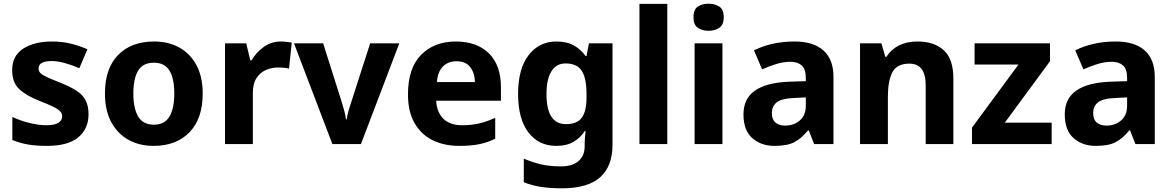

<svg xmlns="http://www.w3.org/2000/svg" viewBox="-20 -781 6352 1041"><path d="M460 -161Q460 -83 404.5 -36.5Q349 10 234 10Q176 10 132 2.5Q88 -5 47 -22V-147Q91 -126 141.5 -114Q192 -102 230 -102Q276 -102 296.5 -115Q317 -128 317 -150Q317 -165 306.5 -177Q296 -189 269.5 -202Q243 -215 194 -234Q121 -263 83.5 -298.5Q46 -334 46 -402Q46 -478 105.5 -517Q165 -556 263 -556Q315 -556 361 -545Q407 -534 454 -514L410 -411Q372 -428 332 -439Q292 -450 261 -450Q189 -450 189 -410Q189 -395 199.5 -384.5Q210 -374 236.5 -362Q263 -350 311 -331Q360 -311 393.5 -290Q427 -269 443.5 -238.5Q460 -208 460 -161Z M1079 -274Q1079 -138 1007.5 -64Q936 10 813 10Q736 10 676.5 -23Q617 -56 583 -119.5Q549 -183 549 -274Q549 -410 620.5 -483Q692 -556 816 -556Q893 -556 952 -523.5Q1011 -491 1045 -428Q1079 -365 1079 -274ZM703 -274Q703 -194 729 -149.5Q755 -105 815 -105Q873 -105 899 -149.5Q925 -194 925 -274Q925 -355 899 -398Q873 -441 814 -441Q755 -441 729 -398Q703 -355 703 -274Z M1502 -556Q1517 -556 1534 -554Q1551 -552 1562 -550L1547 -409Q1536 -412 1521 -413.5Q1506 -415 1485 -415Q1454 -415 1423 -402Q1392 -389 1371.5 -359Q1351 -329 1351 -277V0H1200V-546H1315L1337 -454H1344Q1368 -496 1409.5 -526Q1451 -556 1502 -556Z M1782 0 1574 -546H1732L1834 -224Q1839 -208 1846.5 -180.5Q1854 -153 1856 -134H1860Q1862 -154 1869.5 -179.5Q1877 -205 1883 -223L1987 -546H2145L1937 0Z M2451 -556Q2565 -556 2630.5 -492Q2696 -428 2696 -308V-235H2345Q2348 -173 2383.5 -137.5Q2419 -102 2486 -102Q2537 -102 2579 -112Q2621 -122 2665 -142V-29Q2625 -9 2580 0.5Q2535 10 2470 10Q2389 10 2326.5 -20.5Q2264 -51 2228 -113Q2192 -175 2192 -269Q2192 -412 2263.5 -484Q2335 -556 2451 -556ZM2455 -449Q2410 -449 2381.5 -420.5Q2353 -392 2349 -336H2555Q2554 -385 2529.5 -417Q2505 -449 2455 -449Z M2997 -556Q3053 -556 3091.5 -534.5Q3130 -513 3155 -477H3160L3173 -546H3301V4Q3301 120 3234 180Q3167 240 3027 240Q2964 240 2914 232.5Q2864 225 2820 207V79Q2866 99 2913 110Q2960 121 3022 121Q3084 121 3117 92Q3150 63 3150 12V-3Q3150 -15 3151.5 -35Q3153 -55 3155 -70H3150Q3127 -34 3089.5 -12Q3052 10 2996 10Q2901 10 2845 -63Q2789 -136 2789 -272Q2789 -408 2846 -482Q2903 -556 2997 -556ZM3046 -437Q2996 -437 2969.5 -394Q2943 -351 2943 -270Q2943 -108 3049 -108Q3109 -108 3134.5 -143Q3160 -178 3160 -252V-274Q3160 -356 3134.5 -396.5Q3109 -437 3046 -437Z M3598 0H3447V-760H3598Z M3822 -761Q3855 -761 3879.5 -745.5Q3904 -730 3904 -687Q3904 -646 3879.5 -630Q3855 -614 3822 -614Q3788 -614 3764 -630Q3740 -646 3740 -687Q3740 -730 3764 -745.5Q3788 -761 3822 -761ZM3897 -546V0H3746V-546Z M4288 -556Q4390 -556 4444.5 -507.5Q4499 -459 4499 -364V0H4394L4365 -74H4361Q4325 -30 4286.5 -10Q4248 10 4179 10Q4107 10 4059 -32Q4011 -74 4011 -161Q4011 -246 4073 -289.5Q4135 -333 4258 -338L4349 -341V-358Q4349 -407 4326.5 -426.5Q4304 -446 4265 -446Q4228 -446 4189 -434Q4150 -422 4112 -405L4068 -508Q4111 -530 4166.5 -543Q4222 -556 4288 -556ZM4292 -250Q4220 -248 4192.5 -227Q4165 -206 4165 -168Q4165 -133 4184.5 -116.5Q4204 -100 4237 -100Q4284 -100 4316.5 -128Q4349 -156 4349 -208V-253Z M4955 -556Q5045 -556 5097 -508.5Q5149 -461 5149 -356V0H4999V-318Q4999 -436 4911 -436Q4843 -436 4818.5 -389.5Q4794 -343 4794 -256V0H4643V-546H4759L4780 -473H4786Q4840 -556 4955 -556Z M5682 0H5250V-89L5502 -431H5264V-546H5673V-449L5428 -116H5682Z M6030 -556Q6132 -556 6186.5 -507.5Q6241 -459 6241 -364V0H6136L6107 -74H6103Q6067 -30 6028.5 -10Q5990 10 5921 10Q5849 10 5801 -32Q5753 -74 5753 -161Q5753 -246 5815 -289.5Q5877 -333 6000 -338L6091 -341V-358Q6091 -407 6068.5 -426.5Q6046 -446 6007 -446Q5970 -446 5931 -434Q5892 -422 5854 -405L5810 -508Q5853 -530 5908.5 -543Q5964 -556 6030 -556ZM6034 -250Q5962 -248 5934.5 -227Q5907 -206 5907 -168Q5907 -133 5926.5 -116.5Q5946 -100 5979 -100Q6026 -100 6058.5 -128Q6091 -156 6091 -208V-253Z"/></svg>

Font: Noto Sans Georgian Bold
Style: Regular
Weight: 700
Designer: Monotype Design Team, Akaki Razmadze
Foundry: Google LLC
Version: Version 2.005; ttfautohint (v1.8.4.7-5d5b)